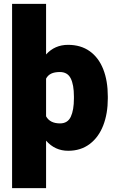

<svg xmlns="http://www.w3.org/2000/svg" viewBox="-20 -770 598 993"><path d="M537.6 -271V-260.7Q537.6 -182.6 513.9 -121.3Q490.2 -60.1 443.8 -25.1Q397.5 9.8 332.5 9.8Q264.2 9.8 218.3 -42.5V203.1H42.5V-750H218.3V-488.3Q263.2 -538.1 332 -538.1Q397.9 -538.1 444.1 -505.1Q490.2 -472.2 513.9 -412.1Q537.6 -352.1 537.6 -271ZM362.3 -271Q362.3 -332 345.7 -364.7Q329.1 -397.5 289.6 -397.5Q262.2 -397.5 244.9 -389.2Q227.5 -380.9 218.3 -363.3V-168.5Q238.3 -131.8 290.5 -131.8Q330.1 -131.8 346.2 -166.3Q362.3 -200.7 362.3 -260.7Z"/></svg>

Font: Heebo Black
Style: Regular
Weight: 900
Designer: Oded Ezer
Foundry: Meir Sadan
Version: Version 2.001; ttfautohint (v1.5.14-ce02) -l 8 -r 50 -G 200 